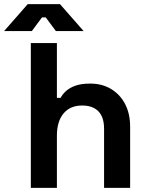

<svg xmlns="http://www.w3.org/2000/svg" viewBox="-91 -908 703 928"><path d="M58 0V-700H184V-435H202Q210 -451 227 -467Q244 -483 272.5 -493.5Q301 -504 345 -504Q403 -504 446.5 -477.5Q490 -451 514 -404.5Q538 -358 538 -296V0H412V-286Q412 -342 384.5 -370Q357 -398 306 -398Q248 -398 216 -359.5Q184 -321 184 -252V0ZM-71 -758 43 -888H199L313 -758H179L130 -824H112L63 -758Z"/></svg>

Font: Space Grotesk Frontify
Style: Bold
Weight: 700
Designer: Florian Karsten
Version: Version 2.000